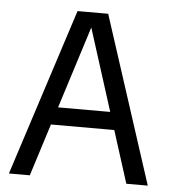

<svg xmlns="http://www.w3.org/2000/svg" viewBox="-47 -638 607 681"><g transform="rotate(5 257.0 -297.5)"><path d="M9.6 0 201.9 -595H311L504 0H427.6L249.8 -559.3H261.3L84 0ZM108 -186.1 123.7 -248.8H388.7L404.6 -186.1Z"/></g></svg>

Font: Encode Sans SC Condensed Thin
Style: Regular
Weight: 100
Width: 3
Designer: Multiple Designers
Foundry: Impallari Type
Version: Version 3.002